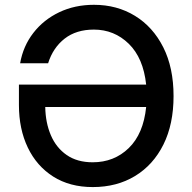

<svg xmlns="http://www.w3.org/2000/svg" viewBox="-20 -757 787 787"><path d="M360.4 9.8Q266.1 9.8 198.2 -33.2Q130.4 -76.2 94 -152.1Q57.6 -228 57.6 -326.7V-410.2H579.1Q567.4 -519.5 507.8 -577.6Q448.2 -635.7 364.7 -635.7Q292.5 -635.7 244.9 -598.6Q197.3 -561.5 177.2 -497.6H62.5Q74.7 -567.9 116.7 -622.1Q158.7 -676.3 222.7 -706.8Q286.6 -737.3 365.2 -737.3Q459.5 -737.3 533.2 -692.1Q606.9 -647 649.2 -563.2Q691.4 -479.5 691.4 -363.3Q691.4 -248 649.9 -164.6Q608.4 -81.1 533.7 -35.6Q459 9.8 360.4 9.8ZM579.1 -318.4H165.5Q166.5 -253.9 188.5 -202.6Q210.4 -151.4 253.4 -121.6Q296.4 -91.8 359.9 -91.8Q447.8 -91.8 507.8 -150.1Q567.9 -208.5 579.1 -318.4Z"/></svg>

Font: Inter Medium
Style: Regular
Weight: 500
Designer: Rasmus Andersson
Foundry: rsms
Version: Version 4.001;git-9221beed3